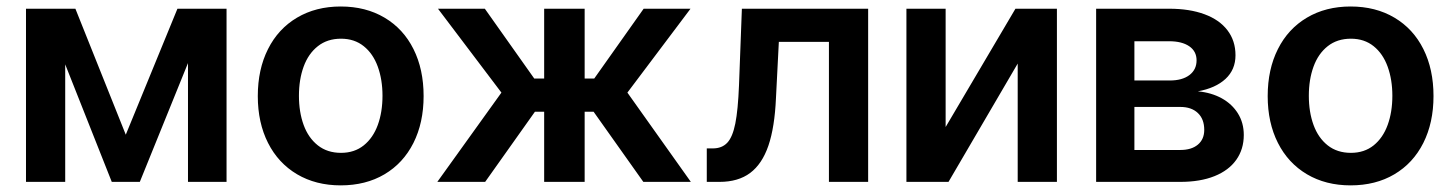

<svg xmlns="http://www.w3.org/2000/svg" viewBox="-20 -557 4447 588"><path d="M523.4 -530.3H673.8V0H555.7V-363.8L408.2 0H322.3L179.7 -359.9V0H59.6V-530.3H210.9L365.2 -144.5Z M769.5 -262.7Q769.5 -344.7 800.8 -406.7Q832 -468.8 889.6 -502.9Q947.3 -537.1 1023.4 -537.1Q1100.1 -537.1 1157.7 -502.9Q1215.3 -468.8 1246.3 -406.7Q1277.3 -344.7 1277.3 -262.7Q1277.3 -181.2 1246.1 -119.1Q1214.8 -57.1 1157.5 -23.2Q1100.1 10.7 1023.4 10.7Q947.3 10.7 889.6 -23.4Q832 -57.6 800.8 -119.4Q769.5 -181.2 769.5 -262.7ZM1151.4 -263.7Q1151.4 -313 1137 -352.8Q1122.6 -392.6 1094 -415.5Q1065.4 -438.5 1024.4 -438.5Q982.4 -438.5 953.4 -415.5Q924.3 -392.6 909.9 -353Q895.5 -313.5 895.5 -263.7Q895.5 -213.9 909.9 -174.3Q924.3 -134.8 953.4 -111.8Q982.4 -88.9 1024.4 -88.9Q1065.4 -88.9 1094 -111.8Q1122.6 -134.8 1137 -174.3Q1151.4 -213.9 1151.4 -263.7Z M1515.6 -273.4 1321.3 -530.3H1464.8L1616.2 -316.4H1646.5V-530.3H1770.5V-316.4H1799.8L1951.2 -530.3H2094.7L1901.4 -273.4L2095.7 0H1950.2L1797.9 -214.8H1770.5V0H1646.5V-214.8H1618.2L1465.8 0H1319.3Z M2144.5 -102.5H2163.1Q2190.9 -102.5 2207.3 -119.9Q2223.6 -137.2 2231.9 -178.7Q2240.2 -220.2 2243.2 -295.9L2252 -530.3H2638.7V0H2518.6V-428.7H2365.2L2356.4 -256.8Q2352.5 -167.5 2333.3 -111.1Q2314 -54.7 2277.3 -27.3Q2240.7 0 2183.6 0H2144.5Z M3089.8 -530.3H3216.8V0H3096.7V-362.3L2884.8 0H2755.9V-530.3H2876V-168Z M3336.9 -530.3H3560.5Q3623 -530.3 3668.7 -513.4Q3714.4 -496.6 3739 -464.4Q3763.7 -432.1 3763.7 -387.7Q3763.7 -343.8 3733.2 -315.4Q3702.6 -287.1 3648.4 -277.3Q3689.9 -273.4 3721.7 -255.9Q3753.4 -238.3 3771.2 -209.5Q3789.1 -180.7 3789.1 -143.6Q3789.1 -100.1 3766.1 -67.6Q3743.2 -35.2 3699.5 -17.6Q3655.8 0 3594.7 0H3336.9ZM3668 -159.2Q3668 -192.4 3648.4 -210.9Q3628.9 -229.5 3594.7 -229.5H3454.1V-97.7H3594.7Q3628.9 -97.7 3648.4 -114Q3668 -130.4 3668 -159.2ZM3644.5 -372.1Q3644.5 -399.9 3622.1 -415.3Q3599.6 -430.7 3560.5 -430.7H3454.1V-310.5H3562.5Q3600.6 -310.5 3622.6 -327.1Q3644.5 -343.8 3644.5 -372.1Z M3862.3 -262.7Q3862.3 -344.7 3893.6 -406.7Q3924.8 -468.8 3982.4 -502.9Q4040 -537.1 4116.2 -537.1Q4192.9 -537.1 4250.5 -502.9Q4308.1 -468.8 4339.1 -406.7Q4370.1 -344.7 4370.1 -262.7Q4370.1 -181.2 4338.9 -119.1Q4307.6 -57.1 4250.2 -23.2Q4192.9 10.7 4116.2 10.7Q4040 10.7 3982.4 -23.4Q3924.8 -57.6 3893.6 -119.4Q3862.3 -181.2 3862.3 -262.7ZM4244.1 -263.7Q4244.1 -313 4229.7 -352.8Q4215.3 -392.6 4186.8 -415.5Q4158.2 -438.5 4117.2 -438.5Q4075.2 -438.5 4046.1 -415.5Q4017.1 -392.6 4002.7 -353Q3988.3 -313.5 3988.3 -263.7Q3988.3 -213.9 4002.7 -174.3Q4017.1 -134.8 4046.1 -111.8Q4075.2 -88.9 4117.2 -88.9Q4158.2 -88.9 4186.8 -111.8Q4215.3 -134.8 4229.7 -174.3Q4244.1 -213.9 4244.1 -263.7Z"/></svg>

Font: WEMIX Pretendard SemiBold
Style: Regular
Weight: 600
Designer: Base glyphs from Inter by Rasmus Andersson; Hangeul glyphs from Noto Sans CJK(Source Han Sans) by Jang Soo-young and Kan
Foundry: Kil Hyung-jin
Version: Version 1.000